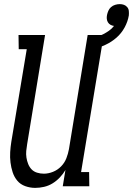

<svg xmlns="http://www.w3.org/2000/svg" viewBox="-20 -905 646 933"><path d="M151 8Q126 8 102.5 -0.5Q79 -9 64 -27Q49 -45 41.5 -68Q34 -91 31 -115.5Q28 -140 29.5 -165.5Q31 -191 35 -216L110 -666H71L70 -735H199L112 -205Q109 -188 107.5 -171.5Q106 -155 108.5 -139Q111 -123 117 -108Q123 -93 133.5 -82Q144 -71 160 -66Q176 -61 193 -61Q215 -61 237.5 -70Q260 -79 277 -96.5Q294 -114 302.5 -136Q311 -158 315 -180L406 -735H484L374 -69H413L414 0H285L298 -79Q287 -60 271 -43Q255 -26 235.5 -14Q216 -2 194 3Q172 8 151 8ZM433 -666 419 -717Q435 -721 450.5 -726Q466 -731 481 -738.5Q496 -746 510 -756Q524 -766 534 -779Q525 -780 517 -784.5Q509 -789 504.5 -796.5Q500 -804 499 -813Q498 -822 500 -832Q502 -842 506.5 -852.5Q511 -863 519.5 -870.5Q528 -878 539.5 -881.5Q551 -885 562 -885Q573 -885 582.5 -881.5Q592 -878 598.5 -870Q605 -862 606 -851.5Q607 -841 606 -830Q601 -800 585.5 -771.5Q570 -743 546 -722Q522 -701 493 -687.5Q464 -674 433 -666Z"/></svg>

Font: Iosevka QP
Style: Italic
Weight: 400
Italic angle: -9°
Designer: Belleve Invis
Foundry: Belleve Invis
Version: Version 20.0.0; ttfautohint (v1.8.4)